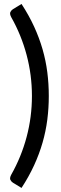

<svg xmlns="http://www.w3.org/2000/svg" viewBox="-20 -798 309 968"><path d="M141 -314Q141 -420 114.2 -520.8Q87.5 -621.5 36.5 -711.5Q28 -728 32.2 -737Q36.5 -746 45 -751.5L88.5 -778Q126 -720.5 152 -663.8Q178 -607 194.5 -549.8Q211 -492.5 218.5 -434Q226 -375.5 226 -314Q226 -253 218.5 -194.5Q211 -136 194.5 -78.8Q178 -21.5 152 35.2Q126 92 88.5 149.5L45 123Q36.5 117.5 32.2 108.5Q28 99.5 36.5 83Q87.5 -7 114.2 -107.5Q141 -208 141 -314Z"/></svg>

Font: Lato 2
Style: Regular
Weight: 500
Designer: Lukasz Dziedzic with Adam Twardoch and Botio Nikoltchev
Foundry: tyPoland Lukasz Dziedzic
Version: Version 2.015; 2015-08-06; http://www.latofonts.com/